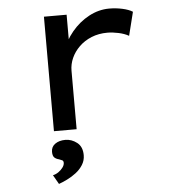

<svg xmlns="http://www.w3.org/2000/svg" viewBox="-54 -586 784 877"><g transform="rotate(-5 337.5 -147.0)"><path d="M179 0V-525H283V-341L258 -357Q273 -406 307 -447Q341 -488 386 -512Q431 -536 479 -536Q510 -536 539.5 -529.5Q569 -523 586 -512L559 -404Q540 -415 512.5 -421Q485 -427 461 -427Q421 -427 388 -413.5Q355 -400 331.5 -377Q308 -354 295.5 -326Q283 -298 283 -268V0ZM181 242 157 200Q171 197 183 188.5Q195 180 203 169Q211 158 211 148Q211 139 205.5 136Q200 133 191 130Q178 127 170 119.5Q162 112 162 93Q162 70 180.5 57Q199 44 227 44Q256 44 280.5 63Q305 82 305 121Q305 145 292.5 165Q280 185 260.5 200Q241 215 219.5 225.5Q198 236 181 242Z"/></g></svg>

Font: Lexend Peta
Style: Regular
Weight: 400
Designer: Bonnie Shaver-Troup, Thomas Jockin
Foundry: Lexend
Version: Version 1.007